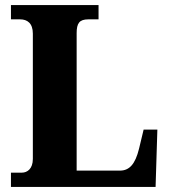

<svg xmlns="http://www.w3.org/2000/svg" viewBox="-20 -734 664 754"><path d="M23 0H591L598 -225H544L526 -150C511 -89 488 -64 451 -64H281V-604C281 -643 292 -658 327 -658H367V-714H23V-658H59C87 -658 109 -643 109 -602V-110C109 -71 87 -56 66 -56H23Z"/></svg>

Font: Noto Serif Hebrew SemiCondensed ExtraBold
Style: Regular
Weight: 800
Width: 4
Designer: Monotype Design Team
Foundry: Monotype Imaging Inc.
Version: Version 2.004